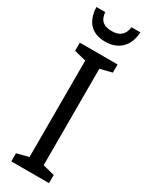

<svg xmlns="http://www.w3.org/2000/svg" viewBox="-237 -959 773 1000"><g transform="rotate(30 150.0 -459.0)"><path d="M282 -918H229C223 -868 193 -849 149 -849C102 -849 75 -868 71 -918H18C21 -831 67 -784 147 -784C228 -784 279 -836 282 -918ZM263 0V-49L192 -67V-647L263 -665V-714H36V-665L107 -647V-67L36 -49V0Z"/></g></svg>

Font: Noto Sans Condensed
Style: Regular
Weight: 400
Width: 3
Designer: Monotype Design Team
Foundry: Monotype Imaging Inc.
Version: Version 2.013